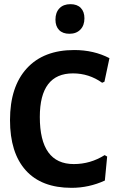

<svg xmlns="http://www.w3.org/2000/svg" viewBox="-20 -892 557 921"><path d="M318 -872Q350 -872 367.5 -854Q385 -836 385 -804Q385 -770 365.5 -750Q346 -730 313 -730Q281 -730 263.5 -748Q246 -766 246 -798Q246 -832 265 -852Q284 -872 318 -872ZM336 -652Q430 -652 505 -613L481 -500L470 -495Q407 -540 330 -540Q171 -540 171 -331Q171 -105 334 -105Q414 -105 482 -148L494 -141L483 -26Q407 9 323 9Q179 9 103.5 -75Q28 -159 28 -316Q28 -476 108.5 -564Q189 -652 336 -652Z"/></svg>

Font: Alegreya Sans SC
Style: Bold
Weight: 700
Designer: Juan Pablo del Peral
Foundry: Huerta Tipografica
Version: Version 2.007